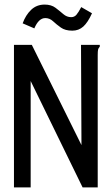

<svg xmlns="http://www.w3.org/2000/svg" viewBox="-20 -819 490 839"><path d="M41 -623H119L336 -185L334 -623H416V-615Q410 -609 408.5 -602Q407 -595 407 -578V0H341L114 -465V0H41ZM335 -788 382 -761Q364 -721 344 -703Q324 -685 296 -685Q265 -685 246 -698.5Q227 -712 212 -726Q197 -740 178 -740Q149 -740 130 -695L79 -717Q92 -753 116 -776Q140 -799 175 -799Q204 -799 222.5 -785Q241 -771 256.5 -757.5Q272 -744 291 -744Q305 -744 314 -754.5Q323 -765 335 -788Z"/></svg>

Font: Inconsolata SemiCondensed Medium
Style: Regular
Weight: 500
Width: 4
Monospace: yes
Designer: Raph Levien, Cyreal, Brenton Simpson
Foundry: Raph Levien, Cyreal, Google
Version: Version 3.001; ttfautohint (v1.8.2.53-6de2)